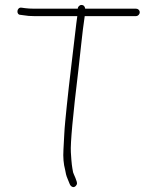

<svg xmlns="http://www.w3.org/2000/svg" viewBox="-20 -664 633 775"><path d="M294 -629H116C103.3 -629 92 -629.7 82 -631L67 -633C47.6 -636.2 43.7 -604 63 -604L78 -602C89.3 -600 102 -599 116 -599H292C290.7 -591 289.3 -581 288 -569C277 -470.4 259.3 -334 249.5 -236L243.5 -176C239 -130.6 239.5 -114.5 236.1 -59.9C234.2 -29.1 236.5 -1.9 243 22L246.5 39.5C248.5 49.7 257.6 67.8 260.8 77.4C265.5 91.4 281.6 98.8 290.3 79.7C294.3 70.9 276 37.2 275 31.5C270.5 6.7 269.1 0.8 266 -49.7C263.8 -85.4 274 -196.3 296.5 -382.5C304.8 -450.8 311.6 -531.5 322 -599H529C537.2 -599 544 -606.2 544 -614.5C544 -622.9 537.2 -629 529 -629H324C322.3 -639 317.3 -644 309 -644C301.1 -644 294 -636.9 294 -629Z"/></svg>

Font: MewTooHand
Style: Regular
Weight: 400
Designer: Mew Too, Robert Jablonski
Version: Version 0.77